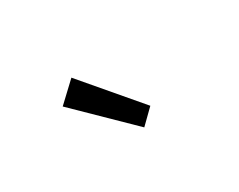

<svg xmlns="http://www.w3.org/2000/svg" viewBox="-45 -1035 695 559"><g transform="rotate(-30 303.0 -756.0)"><path d="M319.5 -640.4 144.2 -811.8 208.1 -871.9 366.2 -686.1Z"/></g></svg>

Font: Noto Sans JP
Style: Regular
Weight: 100
Designer: Ryoko NISHIZUKA 西塚涼子 (kana, bopomofo & ideographs); Paul D. Hunt (Latin, Greek & Cyrillic); Sandoll Communications 산돌커뮤니
Foundry: Adobe
Version: Version 2.004;hotconv 1.0.118;makeotfexe 2.5.65603